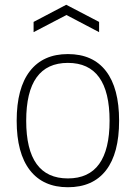

<svg xmlns="http://www.w3.org/2000/svg" viewBox="-20 -777 570 806"><path d="M121 -685 258 -757 396 -685V-642L259 -714L121 -642ZM265 9Q161 9 105.5 -62.5Q50 -134 50 -270Q50 -407 105.5 -478.5Q161 -550 265 -550Q370 -550 425 -478.5Q480 -407 480 -270Q480 -133 425 -62Q370 9 265 9ZM265 -28Q440 -28 440 -270Q440 -513 265 -513Q90 -513 90 -270Q90 -28 265 -28Z"/></svg>

Font: Encode Sans Narrow
Style: Thin
Weight: 250
Designer: Pablo Impallari, Andres Torresi
Foundry: Pablo Impallari, Andres Torresi
Version: Version 1.000; ttfautohint (v1.00) -l 8 -r 50 -G 200 -x 14 -